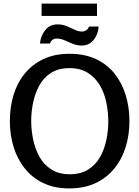

<svg xmlns="http://www.w3.org/2000/svg" viewBox="-20 -1040 777 1071"><path d="M367 11Q284 11 222 -18.5Q160 -48 118.5 -100Q77 -152 56 -220Q35 -288 35 -365Q35 -442 55.5 -510Q76 -578 118 -629.5Q160 -681 222.5 -710.5Q285 -740 368 -740Q451 -740 514 -711Q577 -682 618.5 -630Q660 -578 681 -510Q702 -442 702 -364Q702 -286 680.5 -218Q659 -150 616.5 -98.5Q574 -47 511.5 -18Q449 11 367 11ZM369 -68Q430 -68 471.5 -94Q513 -120 537.5 -163Q562 -206 573 -258Q584 -310 584 -362Q584 -414 573.5 -466.5Q563 -519 538 -562.5Q513 -606 471 -633Q429 -660 368 -660Q307 -660 265.5 -634Q224 -608 200 -564.5Q176 -521 165 -469Q154 -417 154 -366Q154 -314 165 -261.5Q176 -209 200 -165.5Q224 -122 266 -95Q308 -68 369 -68ZM530 -892Q529 -866 517.5 -841.5Q506 -817 486 -801.5Q466 -786 436 -786Q409 -786 385 -796Q361 -806 339.5 -815.5Q318 -825 295 -825Q282 -825 272 -817Q262 -809 259 -797H203Q206 -838 231.5 -871Q257 -904 302 -904Q329 -904 352.5 -894Q376 -884 397 -874Q418 -864 438 -864Q450 -864 461.5 -871.5Q473 -879 476 -892ZM212 -1020H521V-951H212Z"/></svg>

Font: Rosario Light SemiBold
Style: Regular
Weight: 600
Version: Version 1.101; ttfautohint (v1.8.1.43-b0c9)